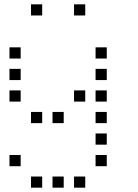

<svg xmlns="http://www.w3.org/2000/svg" viewBox="-20 -696 640 892"><path d="M125 -676Q124 -676 124 -676Q124 -676 124 -675V-625Q124 -624 124 -624Q124 -624 125 -624H175Q176 -624 176 -624Q176 -624 176 -625V-675Q176 -676 176 -676Q176 -676 175 -676ZM325 -676Q324 -676 324 -676Q324 -676 324 -675V-625Q324 -624 324 -624Q324 -624 325 -624H375Q376 -624 376 -624Q376 -624 376 -625V-675Q376 -676 376 -676Q376 -676 375 -676ZM25 -476Q24 -476 24 -476Q24 -476 24 -475V-425Q24 -424 24 -424Q24 -424 25 -424H75Q76 -424 76 -424Q76 -424 76 -425V-475Q76 -476 76 -476Q76 -476 75 -476ZM425 -476Q424 -476 424 -476Q424 -476 424 -475V-425Q424 -424 424 -424Q424 -424 425 -424H475Q476 -424 476 -424Q476 -424 476 -425V-475Q476 -476 476 -476Q476 -476 475 -476ZM25 -376Q24 -376 24 -376Q24 -376 24 -375V-325Q24 -324 24 -324Q24 -324 25 -324H75Q76 -324 76 -324Q76 -324 76 -325V-375Q76 -376 76 -376Q76 -376 75 -376ZM425 -376Q424 -376 424 -376Q424 -376 424 -375V-325Q424 -324 424 -324Q424 -324 425 -324H475Q476 -324 476 -324Q476 -324 476 -325V-375Q476 -376 476 -376Q476 -376 475 -376ZM25 -276Q24 -276 24 -276Q24 -276 24 -275V-225Q24 -224 24 -224Q24 -224 25 -224H75Q76 -224 76 -224Q76 -224 76 -225V-275Q76 -276 76 -276Q76 -276 75 -276ZM325 -276Q324 -276 324 -276Q324 -276 324 -275V-225Q324 -224 324 -224Q324 -224 325 -224H375Q376 -224 376 -224Q376 -224 376 -225V-275Q376 -276 376 -276Q376 -276 375 -276ZM425 -276Q424 -276 424 -276Q424 -276 424 -275V-225Q424 -224 424 -224Q424 -224 425 -224H475Q476 -224 476 -224Q476 -224 476 -225V-275Q476 -276 476 -276Q476 -276 475 -276ZM125 -176Q124 -176 124 -176Q124 -176 124 -175V-125Q124 -124 124 -124Q124 -124 125 -124H175Q176 -124 176 -124Q176 -124 176 -125V-175Q176 -176 176 -176Q176 -176 175 -176ZM225 -176Q224 -176 224 -176Q224 -176 224 -175V-125Q224 -124 224 -124Q224 -124 225 -124H275Q276 -124 276 -124Q276 -124 276 -125V-175Q276 -176 276 -176Q276 -176 275 -176ZM425 -176Q424 -176 424 -176Q424 -176 424 -175V-125Q424 -124 424 -124Q424 -124 425 -124H475Q476 -124 476 -124Q476 -124 476 -125V-175Q476 -176 476 -176Q476 -176 475 -176ZM425 -76Q424 -76 424 -76Q424 -76 424 -75V-25Q424 -24 424 -24Q424 -24 425 -24H475Q476 -24 476 -24Q476 -24 476 -25V-75Q476 -76 476 -76Q476 -76 475 -76ZM25 24Q24 24 24 24Q24 24 24 25V75Q24 76 24 76Q24 76 25 76H75Q76 76 76 76Q76 76 76 75V25Q76 24 76 24Q76 24 75 24ZM425 24Q424 24 424 24Q424 24 424 25V75Q424 76 424 76Q424 76 425 76H475Q476 76 476 76Q476 76 476 75V25Q476 24 476 24Q476 24 475 24ZM125 124Q124 124 124 124Q124 124 124 125V175Q124 176 124 176Q124 176 125 176H175Q176 176 176 176Q176 176 176 175V125Q176 124 176 124Q176 124 175 124ZM225 124Q224 124 224 124Q224 124 224 125V175Q224 176 224 176Q224 176 225 176H275Q276 176 276 176Q276 176 276 175V125Q276 124 276 124Q276 124 275 124ZM325 124Q324 124 324 124Q324 124 324 125V175Q324 176 324 176Q324 176 325 176H375Q376 176 376 176Q376 176 376 175V125Q376 124 376 124Q376 124 375 124Z"/></svg>

Font: Doto
Style: Regular
Weight: 400
Monospace: yes
Version: Version 1.000